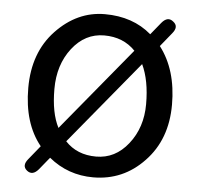

<svg xmlns="http://www.w3.org/2000/svg" viewBox="-46 -606 697 669"><g transform="rotate(5 303.0 -271.5)"><path d="M142 -282Q142 -198 168 -148L408 -439Q366 -483 299 -483Q232 -483 187 -425Q142 -367 142 -282ZM113 1Q92 26 72 10Q52 -6 73 -31L112 -79Q51 -154 51 -278Q51 -402 124 -479Q198 -557 295 -557Q393 -557 458 -501L493 -544Q514 -569 534 -552Q555 -536 534 -511L495 -463Q555 -385 555 -263Q555 -141 481 -64Q408 13 303 13Q215 13 148 -42ZM199 -104Q240 -60 307 -60Q374 -60 419 -117Q465 -175 465 -257Q465 -340 439 -395Z"/></g></svg>

Font: Swei Gothic CJK TC Regular
Style: Regular
Weight: 400
Version: Version 2.129